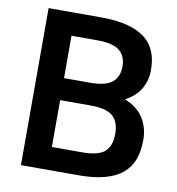

<svg xmlns="http://www.w3.org/2000/svg" viewBox="-79 -772 778 843"><g transform="rotate(10 310.0 -350.0)"><path d="M70 -700H305Q374 -700 422.5 -687Q471 -674 501.5 -650Q532 -626 546 -590.5Q560 -555 560 -510Q560 -464 538 -426Q516 -388 470 -364Q527 -341 553.5 -298.5Q580 -256 580 -202Q580 -152 566 -114.5Q552 -77 521.5 -51.5Q491 -26 442.5 -13Q394 0 325 0H70ZM190 -311V-102H325Q397 -102 425.5 -127.5Q454 -153 454 -207Q454 -260 425.5 -285.5Q397 -311 325 -311ZM190 -598V-409H305Q376 -409 405 -433.5Q434 -458 434 -504Q434 -549 405 -573.5Q376 -598 305 -598Z"/></g></svg>

Font: Retni Sans
Style: Bold
Weight: 700
Designer: Vitaly Kuzmin
Foundry: ParaType Ltd.
Version: Version 1.00;March 2, 2019;FontCreator 11.5.0.2425 64-bit; t